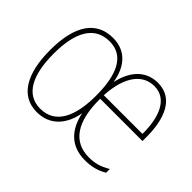

<svg xmlns="http://www.w3.org/2000/svg" viewBox="-109 -757 986 986"><g transform="rotate(45 384.0 -263.5)"><path d="M561 -537C466 -537 415 -465 397 -378C382 -470 332 -537 235 -537C116 -537 50 -446 50 -264C50 -92 110 10 227 10C325 10 380 -59 396 -151C416 -55 471 10 577 10C626 10 664 -1 699 -22V-49C655 -23 623 -15 580 -15C467 -15 407 -102 409 -269H716V-298C716 -424 678 -537 561 -537ZM235 -512C341 -512 383 -416 383 -265C383 -116 338 -15 227 -15C124 -15 76 -109 76 -264C76 -422 127 -512 235 -512ZM560 -512C653 -512 691 -417 690 -295H409C418 -446 480 -512 560 -512Z"/></g></svg>

Font: Noto Sans Lao Condensed Thin
Style: Regular
Weight: 100
Width: 3
Designer: Monotype Design Team
Foundry: Monotype Imaging Inc.
Version: Version 2.003